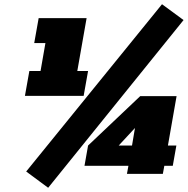

<svg xmlns="http://www.w3.org/2000/svg" viewBox="-20 -823 889 909"><path d="M208 66 104 -11 747 -803 849 -728ZM98 -369 119 -487H172L195 -619H142L163 -737H390L346 -487H397L376 -369ZM581 0 588 -38H380L397 -134L644 -368H816L775 -134H815L798 -38H758L751 0ZM542 -134H605L619 -217Z"/></svg>

Font: Tomorrow Black
Style: Italic
Weight: 900
Italic angle: -10°
Designer: Tony de Marco, Monica Rizzolli
Foundry: Just in Type
Version: Version 2.002